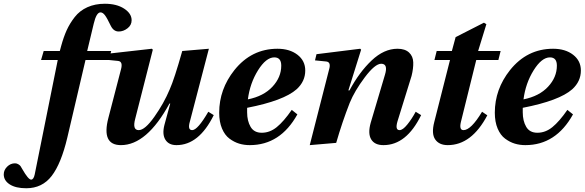

<svg xmlns="http://www.w3.org/2000/svg" viewBox="-114 -762 3118 1024"><path d="M-94 168Q-94 145 -76 127Q-58 109 -34 109Q-24 109 -15.5 114.5Q-7 120 -4.5 124Q-2 128 5 140Q37 196 52 196Q65 196 71 169L194 -442H105L119 -490H205L212 -516Q225 -564 241.5 -600.5Q258 -637 284.5 -671Q311 -705 352 -723.5Q393 -742 445 -742Q508 -742 548 -716Q588 -690 588 -654Q588 -628 566 -611Q544 -594 519 -594Q492 -594 477 -624Q457 -666 445.5 -681Q434 -696 422 -696Q400 -696 386 -636L351 -490H479L467 -442H342L245 -28Q212 111 161.5 176.5Q111 242 26 242Q-30 242 -62 221.5Q-94 201 -94 168Z M457 -443 465 -476 696 -502 701 -497 607 -128Q591 -68 626 -68Q659 -68 709.5 -139.5Q760 -211 791 -285Q816 -341 858 -490L1000 -502L899 -115Q885 -68 911 -68Q940 -68 997 -166L1026 -148Q947 12 827 12Q786 12 768 -17Q750 -46 763 -96L794 -210H790Q669 12 531 12Q426 12 464 -133L531 -391Q543 -434 516 -437Z M1055 -161Q1055 -286 1136 -388Q1227 -502 1366 -502Q1431 -502 1472.5 -470Q1514 -438 1514 -386Q1514 -328 1468 -286Q1399 -225 1204 -187V-163Q1204 -117 1222.5 -85.5Q1241 -54 1282 -54Q1325 -54 1362 -84Q1399 -114 1442 -176L1472 -152Q1381 12 1218 12Q1188 12 1161.5 4Q1135 -4 1110 -22.5Q1085 -41 1070 -76.5Q1055 -112 1055 -161ZM1208 -232Q1292 -249 1339 -299.5Q1386 -350 1386 -412Q1386 -456 1349 -456Q1305 -456 1262 -387Q1219 -318 1208 -232Z M1538 12 1641 -391Q1653 -431 1626 -434L1566 -440L1574 -473L1807 -502L1812 -497L1744 -280H1750Q1802 -377 1868 -439.5Q1934 -502 2006 -502Q2046 -502 2067.5 -482Q2089 -462 2090 -429.5Q2091 -397 2081 -357L2006 -115Q1992 -68 2017 -68Q2034 -68 2058 -97.5Q2082 -127 2103 -166L2132 -148Q2054 12 1931 12Q1884 12 1865.5 -19Q1847 -50 1863 -107L1939 -363Q1957 -422 1919 -422Q1886 -422 1831.5 -349.5Q1777 -277 1751 -213Q1711 -111 1679 0Z M2202 -111 2286 -442H2203L2215 -490H2296L2316 -564L2467 -641L2480 -633L2436 -490H2556L2544 -442H2426L2344 -111Q2334 -68 2358 -68Q2398 -68 2457 -166L2485 -147Q2401 12 2274 12Q2228 12 2207 -18.5Q2186 -49 2202 -111Z M2525 -161Q2525 -286 2606 -388Q2697 -502 2836 -502Q2901 -502 2942.5 -470Q2984 -438 2984 -386Q2984 -328 2938 -286Q2869 -225 2674 -187V-163Q2674 -117 2692.5 -85.5Q2711 -54 2752 -54Q2795 -54 2832 -84Q2869 -114 2912 -176L2942 -152Q2851 12 2688 12Q2658 12 2631.5 4Q2605 -4 2580 -22.5Q2555 -41 2540 -76.5Q2525 -112 2525 -161ZM2678 -232Q2762 -249 2809 -299.5Q2856 -350 2856 -412Q2856 -456 2819 -456Q2775 -456 2732 -387Q2689 -318 2678 -232Z"/></svg>

Font: Heuristica
Style: Bold Italic
Weight: 700
Italic angle: -13°
Version: Version 1.0.2